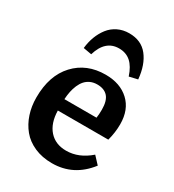

<svg xmlns="http://www.w3.org/2000/svg" viewBox="-189 -879 903 999"><g transform="rotate(30 262.5 -379.5)"><path d="M292 -772.9Q364.3 -772.9 403.8 -722.7Q443.4 -672.4 451.2 -587.9L400.9 -576.2Q383.8 -628.4 355.5 -653.3Q327.1 -678.2 285.2 -678.2Q203.1 -678.2 173.8 -579.1L124 -587.9Q127.9 -625 140.1 -657.5Q152.3 -689.9 172.6 -716.3Q192.9 -742.7 223.6 -757.8Q254.4 -772.9 292 -772.9ZM279.8 14.2Q220.7 14.2 174.1 -6.3Q127.4 -26.9 98.4 -62.3Q69.3 -97.7 54.2 -143.6Q39.1 -189.5 39.1 -242.2Q39.1 -374 109.4 -449.5Q179.7 -524.9 293 -524.9Q380.9 -524.9 433.8 -475.6Q486.8 -426.3 486.8 -338.9Q486.8 -289.1 473.1 -238.8H169.9Q171.4 -163.6 209 -121.3Q246.6 -79.1 311 -79.1Q386.7 -79.1 453.1 -137.2L493.2 -94.2Q409.7 14.2 279.8 14.2ZM169.9 -307.1H362.8Q366.2 -330.1 366.2 -356.9Q366.2 -410.6 344.2 -434.8Q322.3 -459 280.8 -459Q257.8 -459 239.7 -450.7Q221.7 -442.4 209.5 -428.5Q197.3 -414.6 188.7 -394.8Q180.2 -375 175.8 -353.5Q171.4 -332 169.9 -307.1Z"/></g></svg>

Font: Literata Book SemiBold
Style: Regular
Weight: 600
Designer: Latin by Veronika Burian and Jose Scaglione. Greek by Irene Vlachou. Cyrillic by Vera Evstafieva
Foundry: TypeTogether
Version: Version 2.003;PS 002.003;hotconv 1.0.88;makeotf.lib2.5.64775